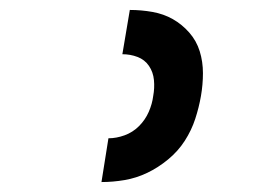

<svg xmlns="http://www.w3.org/2000/svg" viewBox="-20 -800 540 386"><path d="M184 -434 198 -522Q214 -522 230.5 -528Q247 -534 259.5 -546.5Q272 -559 279 -575Q286 -591 288 -607Q291 -623 289.5 -639Q288 -655 279.5 -667.5Q271 -680 256.5 -685.5Q242 -691 226 -691L241 -780Q264 -780 286.5 -776Q309 -772 327.5 -761.5Q346 -751 360.5 -734.5Q375 -718 381.5 -697Q388 -676 388 -653Q388 -630 384 -607Q380 -584 372.5 -561Q365 -538 351.5 -517Q338 -496 318 -479.5Q298 -463 276 -452.5Q254 -442 230.5 -438Q207 -434 184 -434Z"/></svg>

Font: Iosevka Term Curly Extrabold
Style: Italic
Weight: 800
Italic angle: -9°
Designer: Belleve Invis
Foundry: Belleve Invis
Version: Version 32.3.0